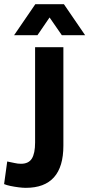

<svg xmlns="http://www.w3.org/2000/svg" viewBox="-22 -887 430 923"><path d="M282.7 -660V-186.7Q282.7 -85.3 237.5 -34.7Q192.3 16 102 16Q87.7 16 67.7 13.5Q47.7 11 28.5 7Q9.3 3 -2.3 -2L12.7 -110.7Q34 -106.7 48.7 -103.2Q63.3 -99.7 78.7 -99.7Q115.7 -99.7 131.2 -124.8Q146.7 -150 146.7 -202V-660ZM285.3 -866.7 387.3 -717.7H275.3L216.3 -803L158 -717.7H45.7L147.7 -866.7Z"/></svg>

Font: Nata Sans
Style: Regular
Weight: 400
Designer: Daniel Uzquiano Cruz
Version: Version 1.001